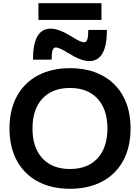

<svg xmlns="http://www.w3.org/2000/svg" viewBox="-20 -1164 871 1194"><path d="M39 -365Q39 -480 84.5 -564.5Q130 -649 215 -694.5Q300 -740 415 -740Q531 -740 616 -694.5Q701 -649 746.5 -564.5Q792 -480 792 -365Q792 -250 746.5 -165.5Q701 -81 616 -35.5Q531 10 415 10Q300 10 215 -35.5Q130 -81 84.5 -165.5Q39 -250 39 -365ZM415 -113Q525 -113 586.5 -179.5Q648 -246 648 -365Q648 -484 586.5 -550.5Q525 -617 415 -617Q305 -617 243.5 -550.5Q182 -484 182 -365Q182 -246 243.5 -179.5Q305 -113 415 -113ZM403 -835Q348 -869 327 -869Q313 -869 307 -851.5Q301 -834 301 -793H185Q185 -986 295 -986Q346 -986 427 -936Q481 -901 503 -901Q517 -901 523 -919Q529 -937 529 -978H645Q645 -784 535 -784Q483 -784 403 -835ZM219 -1144H611V-1040H219Z"/></svg>

Font: Enso
Style: Bold
Weight: 700
Designer: Coji Morishita
Foundry: UNDERFOREST DESIGN
Version: Version 1.000